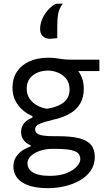

<svg xmlns="http://www.w3.org/2000/svg" viewBox="-20 -822 582 1046"><path d="M244 203Q188.5 203 151.5 193Q114.5 183 93 166Q71.5 149 62.2 128.2Q53 107.5 53 86Q53 52.5 69.5 29.8Q86 7 108 -6Q130 -19 146.5 -24V-31Q138 -33.5 126 -41.8Q114 -50 104.5 -65Q95 -80 95 -103Q95 -120.5 101.8 -135.5Q108.5 -150.5 122.5 -162Q136.5 -173.5 157 -182V-189.5Q145.5 -193.5 127.5 -204.5Q109.5 -215.5 91.2 -234.2Q73 -253 60.5 -280.5Q48 -308 48 -345.5Q48 -394 71.8 -430.5Q95.5 -467 139.2 -487.2Q183 -507.5 242 -507.5Q266 -507.5 283.8 -505Q301.5 -502.5 320.5 -499.8Q339.5 -497 367 -497H521.5V-435Q472 -435 425 -435Q378 -435 330.5 -435L354 -474Q398 -453 417.2 -418.2Q436.5 -383.5 436.5 -340Q436.5 -291 416.5 -257.2Q396.5 -223.5 360 -202.8Q323.5 -182 275 -171Q222.5 -158.5 197 -148.2Q171.5 -138 171.5 -117.5Q171.5 -103 182 -95Q192.5 -87 215.2 -83.5Q238 -80 275.5 -80H297Q366 -80 410 -69.2Q454 -58.5 475.2 -33.5Q496.5 -8.5 496.5 33Q496.5 76 474 108.2Q451.5 140.5 414 161.5Q376.5 182.5 332.2 192.8Q288 203 244 203ZM251 136Q306 136 343.2 120.8Q380.5 105.5 399 84.5Q417.5 63.5 417.5 45.5Q417.5 26.5 406.5 14Q395.5 1.5 365.5 -4.8Q335.5 -11 278.5 -11H260Q228 -10.5 198 -0.5Q168 9.5 148.8 27.2Q129.5 45 129.5 68.5Q129.5 81.5 135.8 93.8Q142 106 156.2 115.5Q170.5 125 193.8 130.5Q217 136 251 136ZM236.5 -229.5Q255 -232.5 276.2 -238.8Q297.5 -245 316.2 -256.5Q335 -268 347 -287Q359 -306 359 -335Q359 -371 340.5 -393.5Q322 -416 294.8 -426.8Q267.5 -437.5 242 -437.5Q211.5 -437.5 185 -426.8Q158.5 -416 142 -394.2Q125.5 -372.5 125.5 -339.5Q125.5 -306.5 141.8 -283.5Q158 -260.5 183.2 -247Q208.5 -233.5 236.5 -229.5ZM250.5 -610.5Q224.5 -612 211.5 -626.5Q198.5 -641 198.5 -663.5Q198.5 -689.5 208.8 -715.2Q219 -741 237.8 -763.2Q256.5 -785.5 282 -801L322 -802.5Q302 -774.5 297 -747.2Q292 -720 292 -680Q292 -663.5 292 -646.8Q292 -630 292 -614Z"/></svg>

Font: Commissioner Thin
Style: Regular
Weight: 400
Version: Version 1.000